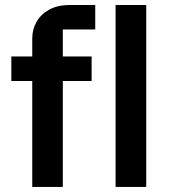

<svg xmlns="http://www.w3.org/2000/svg" viewBox="-20 -738 669 758"><path d="M228 0H107.3V-586Q107.3 -622.3 124.5 -652.2Q141.7 -682 174.8 -700.2Q208 -718.3 255.3 -718.3H356V-621.7H228ZM24.7 -418.3V-515H341.7V-418.3ZM557.3 0H436.3V-718.3H557.3Z"/></svg>

Font: 42dot Sans Light
Style: Regular
Weight: 300
Designer: 42dot
Version: Version 1.000